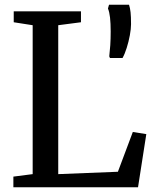

<svg xmlns="http://www.w3.org/2000/svg" viewBox="-20 -791 654 811"><path d="M36.5 0V-45L118 -55.5V-684.5L38 -697V-743H322V-697L226 -684.5V-55.5L478 -65.5L541 -233.5L598 -224.5L563 0ZM497.5 -546H444.5L441.5 -553Q444 -573.5 445.8 -600Q447.5 -626.5 447.5 -657.5Q447.5 -692.5 444.8 -716.8Q442 -741 436 -755L440.5 -771H525Q529.5 -757.5 531.5 -739.2Q533.5 -721 533.5 -689Q533.5 -669.5 528.5 -642.2Q523.5 -615 515.2 -588.8Q507 -562.5 497.5 -546Z"/></svg>

Font: Merriweather 36pt
Style: Regular
Weight: 400
Designer: Eben Sorkin
Foundry: Eben Sorkin
Version: Version 2.100